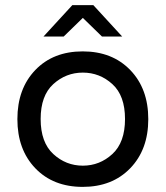

<svg xmlns="http://www.w3.org/2000/svg" viewBox="-20 -721 648 751"><path d="M48 -255Q48 -374 118 -447Q188 -520 303.5 -520Q419 -520 489.5 -447Q560 -374 560 -255Q560 -136 489.5 -63Q419 10 303.5 10Q188 10 118 -63Q48 -136 48 -255ZM188.5 -118.5Q238 -73 304 -73Q370 -73 419.5 -118.5Q469 -164 469 -255.5Q469 -347 419.5 -392Q370 -437 304 -437Q238 -437 188.5 -392Q139 -347 139 -255.5Q139 -164 188.5 -118.5ZM345 -701 458 -578H379L304 -651L229 -578H150L263 -701Z"/></svg>

Font: Varela
Style: Regular
Weight: 400
Designer: Joe Prince
Foundry: Joe Prince
Version: Version 1.000